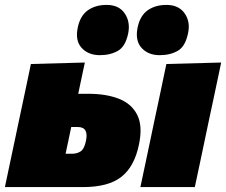

<svg xmlns="http://www.w3.org/2000/svg" viewBox="-38 -763 922 783"><path d="M-18 0Q-7 -51.5 3.2 -100.5Q13.5 -149.5 27 -213L37.5 -263Q49.5 -318.5 58 -359.2Q66.5 -400 73.8 -434Q81 -468 88 -502L308 -508Q301 -475.5 294.5 -444.5Q288 -413.5 281 -380.5H323Q396 -380.5 448 -359.8Q500 -339 522.2 -293.2Q544.5 -247.5 528.5 -172.5Q510 -83.5 457 -41.8Q404 0 299.5 0ZM229.5 -136H255.5Q276.5 -136 291 -145.8Q305.5 -155.5 312 -186Q325.5 -245 279.5 -245H252.5Q247 -218 241.2 -191.2Q235.5 -164.5 229.5 -136ZM534.5 0Q545.5 -52 556 -101.2Q566.5 -150.5 579.5 -213L590 -263Q602 -318.5 610.5 -359.2Q619 -400 626.2 -434Q633.5 -468 640.5 -502L864 -508Q856.5 -472.5 849.2 -437.8Q842 -403 833 -361.2Q824 -319.5 812 -263L801.5 -213Q788.5 -151 778 -101.2Q767.5 -51.5 756.5 0ZM613 -538Q566.5 -538 539.5 -567.5Q512.5 -597 523 -650Q533 -699 564.2 -721Q595.5 -743 641 -743Q690.5 -743 714.8 -708.8Q739 -674.5 729 -628Q718 -573.5 687 -555.8Q656 -538 613 -538ZM369 -538Q322.5 -538 295.2 -567.5Q268 -597 279 -650Q289 -699 320.2 -721Q351.5 -743 397 -743Q446.5 -743 470.2 -708.8Q494 -674.5 485 -628Q474 -573.5 443 -555.8Q412 -538 369 -538Z"/></svg>

Font: Commissioner Black
Style: Italic
Weight: 900
Italic angle: -12°
Designer: Kostas Bartsokas
Foundry: Kostas Bartsokas
Version: Version 1.000; ttfautohint (v1.8.3)